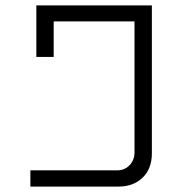

<svg xmlns="http://www.w3.org/2000/svg" viewBox="-20 -688 697 708"><path d="M92 0V-60H413Q440 -60 458 -79Q476 -98 476 -126V-609H178V-478H114V-668H540V-122Q540 -66 506 -33Q472 0 417 0Z"/></svg>

Font: Zaghawa Beria
Style: Regular
Weight: 400
Designer: Anonymous
Foundry: Designed by a volunteer who chooses to remain anonymous, in cooperation with SIL International and the Mission Protestan
Version: Version 1.001